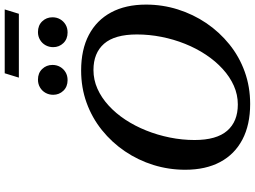

<svg xmlns="http://www.w3.org/2000/svg" viewBox="-150 -892 1055 794"><g transform="rotate(-90 377.0 -495.5)"><path d="M194.5 -218Q194.5 -127 232.8 -83Q271 -39 341.5 -39Q382 -39 419 -55.5Q456 -72 488.5 -101.8Q521 -131.5 547.2 -171Q573.5 -210.5 592.2 -257.2Q611 -304 621 -354.8Q631 -405.5 631 -456.5Q631 -548 592.8 -592Q554.5 -636 484 -636Q443.5 -636 406.5 -619.5Q369.5 -603 337 -573.2Q304.5 -543.5 278.5 -504Q252.5 -464.5 233.8 -417.8Q215 -371 204.8 -320.2Q194.5 -269.5 194.5 -218ZM754.5 -418.5Q754.5 -350.5 734.5 -287Q714.5 -223.5 677.8 -169.2Q641 -115 590.2 -74Q539.5 -33 477 -10.5Q414.5 12 343.5 12Q257.5 12 196.5 -20Q135.5 -52 103.5 -112Q71.5 -172 71.5 -256.5Q71.5 -324.5 91.2 -388Q111 -451.5 147.8 -505.8Q184.5 -560 235.5 -601Q286.5 -642 348.8 -664.5Q411 -687 482 -687Q568.5 -687 629.2 -655Q690 -623 722.2 -563Q754.5 -503 754.5 -418.5ZM442 -743Q415 -743 398.2 -760.5Q381.5 -778 381.5 -802.5Q381.5 -820 389.5 -834.2Q397.5 -848.5 411.8 -857Q426 -865.5 444.5 -865.5Q471.5 -865.5 488.2 -848Q505 -830.5 505 -805.5Q505 -788 497 -774Q489 -760 475 -751.5Q461 -743 442 -743ZM639 -743Q612 -743 595.2 -760.5Q578.5 -778 578.5 -802.5Q578.5 -820 586.5 -834.2Q594.5 -848.5 608.8 -857Q623 -865.5 641 -865.5Q668.5 -865.5 685.2 -848Q702 -830.5 702 -805.5Q702 -788 694 -774Q686 -760 672 -751.5Q658 -743 639 -743ZM452.5 -944.5 470.5 -1003H734.5L716.5 -944.5Z"/></g></svg>

Font: Newsreader 24pt SemiBold
Style: Italic
Weight: 600
Italic angle: -17°
Designer: Hugues Gentile
Foundry: Production Type
Version: Version 1.003